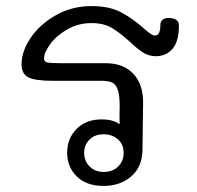

<svg xmlns="http://www.w3.org/2000/svg" viewBox="-20 -609 650 632"><path d="M569 -526Q569 -473 548 -448.5Q527 -424 493 -424Q470 -424 451 -436Q432 -448 408 -471Q374 -502 347.5 -517.5Q321 -533 281 -533Q238 -533 202 -512.5Q166 -492 145.5 -464Q125 -436 125 -417Q125 -406 135 -403.5Q145 -401 181 -401H328Q386 -401 419 -366Q452 -331 451 -268L449 -115Q448 -59 411.5 -28Q375 3 321 3Q264 3 232.5 -28.5Q201 -60 201 -106Q201 -153 232 -184.5Q263 -216 315 -216Q352 -216 374 -200Q373 -224 373.5 -236.5Q374 -249 374 -257Q374 -296 367.5 -314Q361 -332 349 -337.5Q337 -343 315 -343H155Q97 -343 74 -354Q51 -365 51 -398Q51 -440 81 -484.5Q111 -529 164 -559Q217 -589 281 -589Q340 -589 378.5 -568.5Q417 -548 453 -516Q479 -492 490 -492Q508 -492 508 -528Q508 -538 515.5 -544Q523 -550 535 -550Q550 -550 559.5 -544Q569 -538 569 -526ZM387 -106Q387 -134 368 -150.5Q349 -167 321 -167Q292 -167 274.5 -149.5Q257 -132 257 -106Q257 -79 275 -61Q293 -43 322 -43Q350 -43 368.5 -60.5Q387 -78 387 -106Z"/></svg>

Font: Mali
Style: Regular
Weight: 400
Version: Version 1.000; ttfautohint (v1.6)